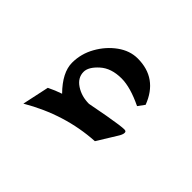

<svg xmlns="http://www.w3.org/2000/svg" viewBox="-80 -374 463 463"><g transform="rotate(45 151.5 -142.0)"><path d="M250.8 -212 238.4 -195.1Q195.1 -216 165 -216Q129.8 -216 109.3 -197.5Q88.7 -179 88.7 -162.4Q88.7 -142.3 108 -129.6Q127.2 -117 152.5 -117Q182.3 -122.8 203.3 -126.5Q224.4 -130.2 237.6 -132Q250.8 -133.8 256 -133.8Q259.6 -133.8 261.3 -132.6Q262.9 -131.3 262.9 -128.3Q262.9 -122.1 256 -111.5L226.3 -63.4Q129.8 -57.9 40.3 -5.5L55 -74.1Q71.9 -82.5 89.5 -88.4Q53.5 -125 53.5 -158.4Q53.5 -188.9 68.8 -216Q84 -243.1 108 -260.4Q132 -277.6 158.4 -277.6Q192.2 -277.6 215.3 -261.1Q238.4 -244.6 250.8 -212Z"/></g></svg>

Font: Parastoo
Style: Regular
Weight: 400
Foundry: Saber Rastikerdar (saber.rastikerdar@gmail.com)
Version: Version 3.000